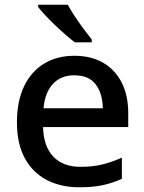

<svg xmlns="http://www.w3.org/2000/svg" viewBox="-20 -786 613 816"><path d="M296 -549Q367 -549 418 -519.5Q469 -490 497 -435.5Q525 -381 525 -305V-246H163Q165 -164 206.5 -120.5Q248 -77 322 -77Q374 -77 414.5 -87Q455 -97 498 -116V-26Q458 -8 416.5 1Q375 10 317 10Q239 10 179 -21Q119 -52 85.5 -113.5Q52 -175 52 -266Q52 -356 82.5 -419.5Q113 -483 168 -516Q223 -549 296 -549ZM295 -466Q239 -466 205 -429.5Q171 -393 165 -326H417Q416 -388 387 -427Q358 -466 295 -466ZM268 -766Q280 -744 298 -716.5Q316 -689 335.5 -663Q355 -637 370 -618V-606H298Q280 -620 257.5 -639.5Q235 -659 212.5 -680.5Q190 -702 171.5 -722Q153 -742 142 -756V-766Z"/></svg>

Font: Noto Sans Kawi Medium
Style: Regular
Weight: 500
Designer: Fadhl Haqq
Version: Version 1.000